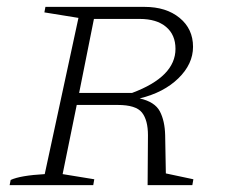

<svg xmlns="http://www.w3.org/2000/svg" viewBox="-20 -538 661 558"><path d="M8 0 11 -15Q39 -28 110 -32L208 -486L109 -502L112 -518H400Q463 -518 502 -486Q541 -454 541 -402Q541 -352 498.5 -310.5Q456 -269 386 -252Q430 -242 444.5 -214.5Q459 -187 460 -145L462 -34L542 -17L539 0H409L410 -145Q410 -189 392.5 -211Q375 -233 322 -233H203L162 -32L254 -17L251 0ZM386 -483H253L210 -268H364Q490 -315 490 -396Q490 -437 462.5 -460Q435 -483 386 -483Z"/></svg>

Font: Piazzolla SC ExtraLight
Style: Italic
Weight: 200
Italic angle: -11.3°
Designer: Juan Pablo del Peral
Foundry: Huerta Tipografica
Version: Version 1.330